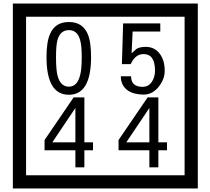

<svg xmlns="http://www.w3.org/2000/svg" viewBox="-20 -980 1195 1090"><path d="M1103 90H53V-960H1103ZM1028 15V-885H128V15ZM497 -656Q497 -442 371 -442Q244 -442 244 -656Q244 -744 265 -789Q294 -855 371 -855Q448 -855 477 -789Q497 -745 497 -656ZM444 -656Q444 -723 435 -752Q420 -809 371 -809Q322 -809 306 -752Q298 -723 298 -656Q298 -587 306 -553Q322 -488 371 -488Q419 -488 435 -554Q444 -587 444 -656ZM915 -580Q916 -531 880.5 -487Q845 -443 796 -443Q741 -443 706 -466Q666 -494 666 -547H724Q724 -487 790 -487Q824 -487 843 -517Q860 -544 860 -579Q860 -673 795 -673Q748 -673 722 -616H672L679 -847H890V-801H733L727 -677Q740 -689 753 -701Q772 -714 807 -714Q859 -714 889 -672Q915 -635 915 -580ZM508 -127H459V-30H408V-127H233V-185L398 -427H459V-172H508ZM408 -172V-367L277 -172ZM928 -127H879V-30H828V-127H653V-185L818 -427H879V-172H928ZM828 -172V-367L697 -172Z"/></svg>

Font: Unicode BMP Fallback SIL
Style: Regular
Weight: 400
Foundry: NRSI, SIL International
Version: Version 5.1 Based on Unicode 5.1